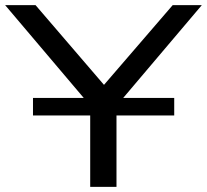

<svg xmlns="http://www.w3.org/2000/svg" viewBox="-20 -725 803 745"><path d="M330 0V-359L349 -293L0 -705H118L385 -394H382L650 -705H763L414 -293L432 -359V0ZM108 -277V-345H656V-277Z"/></svg>

Font: Nunito Sans 7pt Expanded
Style: Regular
Weight: 400
Width: 7
Designer: Vernon Adams
Foundry: Vernon Adams
Version: Version 3.101;gftools[0.9.27]